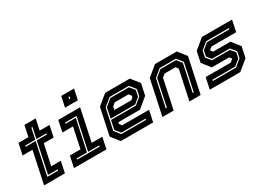

<svg xmlns="http://www.w3.org/2000/svg" viewBox="-29 -1420 2830 2090"><g transform="rotate(-30 1386.0 -375.0)"><path d="M89.5 0 174.5 -399H50L80 -540H204.5L233.5 -677H375L346 -540H470L440 -399H316L261 -141.5H381.5L351.5 0ZM167 -63H303L306 -77H184L266 -464H391.5L394.5 -478H269L298 -614H284L255 -478H129L126 -464H252Z M710.5 -618.5 738 -750H899L871.5 -618.5ZM796 -676H810L815 -700H801ZM465.5 0 495.5 -141.5H629L683.5 -398.5H550L580 -540H854.5L770 -141.5H903.5L873.5 0ZM541.5 -63H824L827 -77H687.5L773 -478H630L627 -464H756L673.5 -77H544.5Z M1479.5 -540 1560.5 -437 1530 -294.5 1405.5 -191.5H1133.5L1129 -172L1153 -141.5H1490.5L1460.5 0H1054L973 -103L1044 -437L1169 -540ZM1423.5 -463 1474 -400 1458 -324.5 1388 -266.5H1080L1107 -395L1190.5 -463ZM1431.5 -477H1188.5L1094 -399L1038 -137L1096.5 -63H1406.5L1409.5 -77H1104.5L1053 -141L1077 -252.5H1389L1471 -319.5L1489 -404ZM1380.5 -398.5H1208L1171 -368L1162.5 -328H1375.5L1401 -349L1405 -368Z M1577.5 0 1670.5 -437 1795.5 -540H2069.5L2150.5 -437L2057.5 0H1916.5L1995 -368L1971 -398.5H1834L1797 -368L1718.5 0ZM1655.5 -63H1669.5L1741 -399L1819.5 -463H2014.5L2065 -400L1993.5 -63H2007.5L2080 -404L2022.5 -477H1817.5L1728 -403Z M2172.5 0 2202.5 -141.5H2517.5L2554.5 -172L2554 -169.5L2531 -199.5H2313L2232 -302.5L2260.5 -437L2385.5 -540H2764L2734 -398.5H2424L2387 -368L2387.5 -371L2411.5 -340.5H2628.5L2709.5 -237.5L2681 -103L2556 0ZM2248.5 -65.5H2540.5L2624 -134.5L2641 -213L2586 -279.5H2360L2316.5 -333.5L2331.5 -404L2404 -463H2685.5L2688.5 -477H2402L2318.5 -408L2301.5 -329.5L2352 -265.5H2578L2626 -209L2611 -138.5L2538.5 -79.5H2251.5Z"/></g></svg>

Font: Tourney
Style: Bold Italic
Weight: 700
Italic angle: -12°
Version: Version 1.015